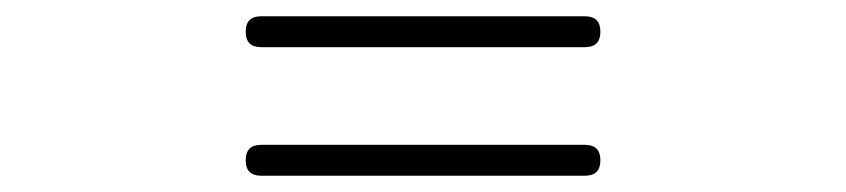

<svg xmlns="http://www.w3.org/2000/svg" viewBox="-20 -498 1040 236"><path d="M301 -282Q282 -282 282 -301Q282 -320 301 -320H699Q718 -320 718 -301Q718 -282 699 -282H500ZM301 -440Q282 -440 282 -459Q282 -478 301 -478H699Q718 -478 718 -459Q718 -440 699 -440H500Z"/></svg>

Font: GenSenRounded TW M
Style: Regular
Weight: 500
Version: Version 1.501;PS 1;hotconv 16.6.51;makeotf.lib2.5.65220